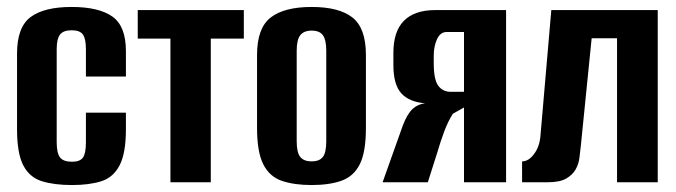

<svg xmlns="http://www.w3.org/2000/svg" viewBox="-20 -524 1943 552"><path d="M187 8Q136 8 100.5 -3Q65 -14 47 -48.5Q29 -83 29 -152V-370Q29 -446 68 -475Q107 -504 186 -504Q264 -504 303 -476.5Q342 -449 342 -377V-304H227V-383Q227 -412 218.5 -424.5Q210 -437 186 -437Q162 -437 152.5 -424.5Q143 -412 143 -383V-115Q143 -84 152.5 -71.5Q162 -59 187 -59Q210 -59 218.5 -71Q227 -83 227 -115V-200H342V-152Q342 -84 324 -49Q306 -14 271.5 -3Q237 8 187 8Z M470 0V-413H376V-495H681V-413H586V0Z M876 8Q826 8 790.5 -4Q755 -16 737 -51.5Q719 -87 719 -156V-366Q719 -443 758 -473.5Q797 -504 876 -504Q955 -504 993.5 -473.5Q1032 -443 1032 -366V-156Q1032 -87 1014.5 -52Q997 -17 962 -4.5Q927 8 876 8ZM876 -60Q898 -60 908 -72.5Q918 -85 918 -118V-378Q918 -409 908.5 -422.5Q899 -436 876 -436Q854 -436 843.5 -423Q833 -410 833 -378V-118Q833 -85 843.5 -72.5Q854 -60 876 -60Z M1080 0 1138 -163Q1151 -197 1166.5 -211Q1182 -225 1202 -227Q1156 -231 1133.5 -256Q1111 -281 1111 -337V-372Q1111 -434 1141.5 -464.5Q1172 -495 1231 -495H1435V0H1314V-215L1282 -197Q1268 -175 1257.5 -147Q1247 -119 1237 -85L1210 0ZM1276 -260H1314V-432H1264Q1246 -432 1236.5 -411.5Q1227 -391 1227 -364V-343Q1227 -295 1240 -277.5Q1253 -260 1276 -260Z M1481 0V-60Q1500 -60 1516 -82Q1532 -104 1534 -136L1565 -495H1871V0H1754V-414H1681L1650 -106Q1648 -90 1646 -71.5Q1644 -53 1635 -37Q1626 -21 1607.5 -10.5Q1589 0 1554 0Z"/></svg>

Font: Alumni Sans
Style: Bold
Weight: 700
Designer: Robert E. Leuschke
Foundry: Robert E. Leuschke
Version: Version 1.018